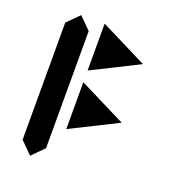

<svg xmlns="http://www.w3.org/2000/svg" viewBox="-113 -718 664 752"><g transform="rotate(20 219.5 -342.0)"><path d="M48.8 -97.7V-585.9L97.7 -634.8L146.5 -585.9V-97.7L97.7 -48.8ZM195.3 -439.5V-634.8L390.6 -537.1ZM195.3 -195.3V-390.6L390.6 -293Z"/></g></svg>

Font: BabelStone Centaurian
Style: Regular
Weight: 400
Designer: Andrew West
Foundry: BabelStone
Version: Version 1.01 November 6, 2013